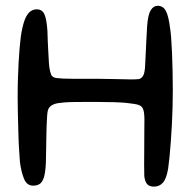

<svg xmlns="http://www.w3.org/2000/svg" viewBox="-20 -652 674 680"><path d="M525.5 9Q509.5 9 501.5 0.5Q493.5 -8 491 -28.5Q490.5 -48.5 490.5 -71Q490.5 -93.5 490.8 -116.2Q491 -139 491 -160.5Q491 -182 491.2 -200.2Q491.5 -218.5 491.5 -231Q491 -257.5 486.2 -267Q481.5 -276.5 472 -280Q461.5 -284 427.8 -287.5Q394 -291 318.5 -291Q275 -291 248.8 -290.8Q222.5 -290.5 207.5 -289.2Q192.5 -288 184.2 -286.5Q176 -285 169 -282Q162 -279.5 155.5 -272.5Q149 -265.5 147.5 -248.5Q147 -240 146.2 -228.8Q145.5 -217.5 145 -202.8Q144.5 -188 144.2 -169.5Q144 -151 143.5 -127.8Q143 -104.5 142.5 -76Q141 -41.5 135.5 -24Q130 -6.5 120.5 -0.5Q111 5.5 97 5.5Q75 5.5 65 -19Q55 -43.5 50.5 -79Q49 -99.5 47.2 -128.8Q45.5 -158 44.8 -190.8Q44 -223.5 43.2 -254Q42.5 -284.5 42.5 -307Q42.5 -342.5 43.5 -373.5Q44.5 -404.5 46 -431.8Q47.5 -459 49.5 -482.2Q51.5 -505.5 54 -524.5Q59 -557 66.2 -578Q73.5 -599 84.5 -609Q95.5 -619 110.5 -619Q128.5 -619 136.8 -602.5Q145 -586 148 -542.5Q148.5 -526 149 -510Q149.5 -494 150.5 -479Q151.5 -464 152 -451.8Q152.5 -439.5 153.2 -430.2Q154 -421 154.5 -415.5Q157 -397.5 161.2 -387.5Q165.5 -377.5 180.5 -375.5Q199.5 -373 238.2 -373Q277 -373 320.5 -373Q355 -373 386.2 -372Q417.5 -371 440.2 -370.8Q463 -370.5 472 -372Q481 -374.5 486.2 -382.5Q491.5 -390.5 493.5 -411.5Q494 -421 494.8 -436Q495.5 -451 496.5 -470.8Q497.5 -490.5 498.5 -512.8Q499.5 -535 501 -558.5Q504 -600 513.8 -615.8Q523.5 -631.5 538.5 -631.5Q557.5 -631.5 567.2 -613.8Q577 -596 582.5 -551.5Q584.5 -540 586.2 -517.8Q588 -495.5 589.2 -465.5Q590.5 -435.5 591.2 -401.5Q592 -367.5 592 -332.5Q592 -305 591.2 -273.8Q590.5 -242.5 588.8 -211.2Q587 -180 585 -151Q583 -122 580.5 -97.2Q578 -72.5 575.5 -55Q569.5 -19 557 -5Q544.5 9 525.5 9Z"/></svg>

Font: Gluten Light
Style: Regular
Weight: 300
Designer: Tyler Finck
Foundry: Etcetera Type Company
Version: Version 1.300